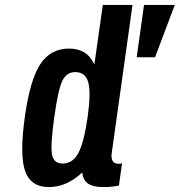

<svg xmlns="http://www.w3.org/2000/svg" viewBox="-20 -750 730 780"><path d="M397.7 -730 363.4 -488.4Q347.7 -521.6 322.3 -537.1Q296.9 -552.7 260.6 -552.7Q184.6 -552.7 143.1 -488.4Q101.6 -424.1 80.9 -275.1Q59.1 -120 82.1 -55Q105.1 10 178.6 10Q214.6 10 248.3 -4.7Q282 -19.4 313.9 -49.1Q318.1 -17.1 338.3 -3.6Q358.4 10 401.9 10Q417 10 431.6 8.6Q446.3 7.3 463.1 3.9L475.9 -87.1Q471.9 -85.1 468.9 -85Q465.9 -84.9 460 -84.9Q443.6 -84.9 437.4 -96.5Q431.1 -108.1 433.9 -127.9L518.3 -730ZM336.1 -275.1Q321 -170.4 298.2 -128Q275.4 -85.6 234 -85.6Q197.7 -85.6 191.1 -123.4Q184.6 -161.1 200.7 -275.1Q215.9 -385.3 233 -421.2Q250.1 -457.1 285.3 -457.1Q327.1 -457.1 338.5 -415.8Q349.9 -374.4 336.1 -275.1ZM535.3 -517.3H609.9L690.1 -730H565.1Z"/></svg>

Font: Secuela ExtLt
Style: Italic
Weight: 200
Italic angle: -8°
Designer: Fernando Haro
Foundry: deFharo
Version: Version 1.704